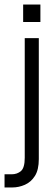

<svg xmlns="http://www.w3.org/2000/svg" viewBox="-55 -668 245 846"><path d="M47 -648H123V-571H47ZM-35 100H-4Q21 100 37.5 85.5Q54 71 54 27V-500H116V33Q116 80 99 107Q82 134 55 146Q28 158 -1 158H-35Z"/></svg>

Font: Overused Grotesk Book
Style: Regular
Weight: 350
Version: Version 0.003